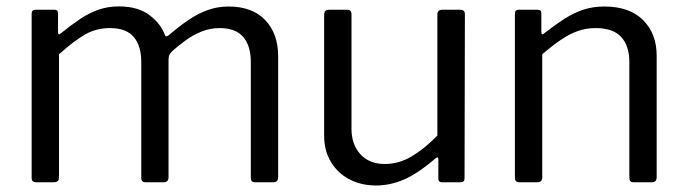

<svg xmlns="http://www.w3.org/2000/svg" viewBox="-20 -560 2109 590"><path d="M90.9 0Q77.2 0 77.2 -13.4V-517.1Q77.2 -530 88.3 -530H147.5Q158.3 -530 158.3 -518.7V-461.4Q158.3 -456.1 160.7 -454.8Q163.1 -453.6 167.6 -458.1Q199.8 -484 227.3 -502.4Q254.9 -520.7 283.5 -530.5Q312.1 -540.3 345 -540.3Q404.5 -540.3 439.8 -513.2Q475.1 -486.2 487 -451.5Q489 -447.5 493.1 -448.7Q497.2 -450 501.2 -454Q532.5 -480.7 561.2 -499.9Q589.8 -519.1 619.5 -529.5Q649.3 -540 682.2 -540Q755.3 -540 795 -498.3Q834.7 -456.6 834.7 -387.5V-15.5Q834.7 0 819.7 0H763.6Q757.1 0 753.9 -3.3Q750.7 -6.7 750.7 -13.4V-369.8Q750.7 -418.9 727.5 -446.3Q704.3 -473.7 654.5 -473.7Q625.1 -473.7 598.5 -462.7Q571.8 -451.8 550.5 -436Q529.1 -420.3 512.4 -405.7Q504.5 -398.7 501.2 -392.5Q497.9 -386.4 497.9 -376.5V-15.5Q497.9 0 483.1 0H427Q420.8 0 417.4 -3.3Q414.1 -6.7 414.1 -13.4V-369.8Q414.1 -418.9 391.1 -446.3Q368 -473.7 317.9 -473.7Q275.6 -473.7 241 -453.7Q206.4 -433.7 161.3 -393.2V-14.5Q161.3 0 145.7 0H90.9Z M1162.7 -56.1Q1206 -56.1 1245.5 -79.7Q1284.9 -103.3 1324 -143.5V-515.5Q1324 -530 1339.6 -530H1394.9Q1408.6 -530 1408.6 -516.3L1407.5 -12.6Q1407.5 0 1396.4 0H1337.7Q1327 0 1327 -11.3V-69.8Q1327 -75.1 1324.9 -76.2Q1322.9 -77.3 1317.9 -73.1Q1262.9 -25.8 1220.4 -7.9Q1178 10 1135.9 10Q1090 10 1054 -8.8Q1018 -27.6 997 -62.2Q976.1 -96.8 976.1 -142.5V-514.5Q976.1 -530 991.1 -530H1047.2Q1060.1 -530 1060.1 -516.3V-164.5Q1060.1 -116.1 1087.4 -86.1Q1114.6 -56.1 1162.7 -56.1Z M1575.9 0Q1562.2 0 1562.2 -13.4V-517.1Q1562.2 -530 1573.3 -530H1632.8Q1643.5 -530 1643.5 -518.7V-461.4Q1643.5 -456.1 1645.9 -454.8Q1648.4 -453.6 1652.9 -458.1Q1686.2 -484 1714.9 -502.4Q1743.5 -520.7 1773.1 -530.4Q1802.7 -540 1837.3 -540Q1914.5 -540 1956.2 -498.2Q1997.9 -456.3 1997.9 -388.9V-15.5Q1997.9 0 1983.1 0H1926.7Q1920.3 0 1917.1 -3.3Q1913.9 -6.7 1913.9 -13.4V-369.8Q1913.9 -418.9 1888.9 -446.3Q1863.9 -473.7 1810.1 -473.7Q1780.7 -473.7 1755.2 -464.5Q1729.7 -455.4 1703.9 -437.9Q1678 -420.4 1646.3 -393.2V-14.5Q1646.3 0 1630.7 0H1575.9Z"/></svg>

Font: Libre Franklin Thin
Style: Regular
Weight: 100
Designer: Pablo Impallari, Rodrigo Fuenzalida, Nhung Nguyen
Foundry: Impallari Type
Version: Version 3.000